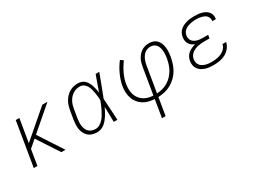

<svg xmlns="http://www.w3.org/2000/svg" viewBox="-42 -1143 2635 1973"><g transform="rotate(-30 1275.0 -156.5)"><path d="M65 0 151 -520H194L148 -246L466 -520H527L255 -285L441 0H392L223 -258L138 -184L108 0Z M818 8Q790 8 763 1Q736 -6 715.5 -23Q695 -40 682.5 -63.5Q670 -87 665 -114Q660 -141 661.5 -169Q663 -197 667 -226L684 -326Q688 -351 695.5 -376Q703 -401 716.5 -425Q730 -449 749 -469Q768 -489 791.5 -503Q815 -517 841 -522.5Q867 -528 893 -528Q915 -528 936 -520Q957 -512 972 -497Q987 -482 997.5 -462.5Q1008 -443 1014.5 -422.5Q1021 -402 1025.5 -380.5Q1030 -359 1034 -337Q1050 -383 1066 -428.5Q1082 -474 1099 -520H1142Q1117 -454 1092.5 -388Q1068 -322 1042 -257Q1047 -193 1050 -128.5Q1053 -64 1057 0H1014Q1013 -45 1012 -90Q1011 -135 1010 -180Q1000 -159 989 -137.5Q978 -116 965 -96Q952 -76 937 -57.5Q922 -39 903.5 -24Q885 -9 862.5 -0.5Q840 8 818 8ZM818 -30Q843 -30 866.5 -43.5Q890 -57 908 -77Q926 -97 939.5 -120Q953 -143 965 -166.5Q977 -190 987 -214Q997 -238 1006 -263Q1005 -286 1002.5 -310Q1000 -334 996 -357Q992 -380 985.5 -402.5Q979 -425 967.5 -444.5Q956 -464 936 -477Q916 -490 893 -490Q871 -490 850 -484.5Q829 -479 810.5 -467Q792 -455 777 -438Q762 -421 751.5 -401Q741 -381 735 -360.5Q729 -340 726 -319L709 -219Q706 -197 704.5 -175Q703 -153 706 -132Q709 -111 717 -91.5Q725 -72 740 -57.5Q755 -43 775.5 -36.5Q796 -30 818 -30Z M1462 215 1496 7Q1460 5 1426 -3.5Q1392 -12 1363.5 -30.5Q1335 -49 1314.5 -75.5Q1294 -102 1283 -134.5Q1272 -167 1270.5 -203Q1269 -239 1275 -275Q1281 -308 1291.5 -340Q1302 -372 1316 -402.5Q1330 -433 1348 -463Q1366 -493 1387 -520L1420 -497Q1401 -471 1384.5 -443.5Q1368 -416 1355 -388Q1342 -360 1332 -330Q1322 -300 1318 -270Q1313 -240 1314 -209.5Q1315 -179 1323.5 -151.5Q1332 -124 1349.5 -101Q1367 -78 1391 -62.5Q1415 -47 1443.5 -39.5Q1472 -32 1502 -31L1554 -343Q1558 -365 1564 -386.5Q1570 -408 1581 -428.5Q1592 -449 1608 -467Q1624 -485 1644 -497.5Q1664 -510 1686.5 -515Q1709 -520 1731 -520Q1757 -520 1781 -511.5Q1805 -503 1821.5 -485Q1838 -467 1847 -444Q1856 -421 1859.5 -395.5Q1863 -370 1861.5 -343.5Q1860 -317 1856 -291Q1849 -253 1837.5 -215.5Q1826 -178 1805.5 -143Q1785 -108 1755 -79Q1725 -50 1689.5 -30.5Q1654 -11 1616 -2.5Q1578 6 1539 8L1505 215ZM1545 -31Q1578 -33 1611.5 -41.5Q1645 -50 1675 -68Q1705 -86 1729.5 -112Q1754 -138 1771.5 -168.5Q1789 -199 1798.5 -231.5Q1808 -264 1814 -297Q1817 -317 1818.5 -337.5Q1820 -358 1818 -378Q1816 -398 1810.5 -417Q1805 -436 1793 -451Q1781 -466 1763 -474Q1745 -482 1724 -482Q1707 -482 1690 -476.5Q1673 -471 1658.5 -460Q1644 -449 1633.5 -434Q1623 -419 1615.5 -403Q1608 -387 1603.5 -370.5Q1599 -354 1596 -337Z M2197 8Q2172 8 2147 5.5Q2122 3 2099 -4.5Q2076 -12 2056 -25Q2036 -38 2022.5 -57.5Q2009 -77 2005 -101.5Q2001 -126 2005 -151Q2009 -174 2020.5 -195.5Q2032 -217 2051 -232.5Q2070 -248 2092 -257.5Q2114 -267 2137 -273Q2118 -280 2102 -292Q2086 -304 2075.5 -321Q2065 -338 2062 -359.5Q2059 -381 2063 -402Q2066 -423 2076.5 -443.5Q2087 -464 2104.5 -479Q2122 -494 2143 -503.5Q2164 -513 2185.5 -518.5Q2207 -524 2228.5 -526Q2250 -528 2271 -528Q2293 -528 2315 -526Q2337 -524 2358 -518.5Q2379 -513 2397.5 -503Q2416 -493 2429.5 -477.5Q2443 -462 2449 -441Q2455 -420 2452 -398Q2451 -396 2451 -394Q2451 -392 2450 -390H2408Q2408 -392 2408.5 -393.5Q2409 -395 2409 -396Q2411 -412 2406 -427.5Q2401 -443 2390.5 -454Q2380 -465 2365.5 -472Q2351 -479 2336 -483Q2321 -487 2304.5 -488.5Q2288 -490 2271 -490Q2254 -490 2237.5 -488.5Q2221 -487 2204 -483Q2187 -479 2170.5 -472.5Q2154 -466 2139.5 -455Q2125 -444 2116 -428.5Q2107 -413 2104 -396Q2102 -379 2105 -362Q2108 -345 2118 -332Q2128 -319 2142.5 -310.5Q2157 -302 2173 -297.5Q2189 -293 2206.5 -291.5Q2224 -290 2242 -290H2301L2295 -251H2235Q2216 -251 2197.5 -249.5Q2179 -248 2159.5 -244Q2140 -240 2121.5 -232.5Q2103 -225 2086.5 -212.5Q2070 -200 2060 -182.5Q2050 -165 2047 -146Q2044 -127 2048 -108.5Q2052 -90 2063 -76Q2074 -62 2089.5 -53Q2105 -44 2122.5 -39Q2140 -34 2159 -32Q2178 -30 2197 -30Q2215 -30 2233.5 -32Q2252 -34 2270.5 -38Q2289 -42 2307 -50Q2325 -58 2340.5 -70Q2356 -82 2367 -98.5Q2378 -115 2381 -134H2424Q2417 -98 2393 -68Q2369 -38 2336 -21Q2303 -4 2267.5 2Q2232 8 2197 8Z"/></g></svg>

Font: Iosevka Etoile XLtObl
Style: Regular
Weight: 200
Italic angle: -9°
Designer: Belleve Invis
Foundry: Belleve Invis
Version: Version 15.5.2; ttfautohint (v1.8.4)